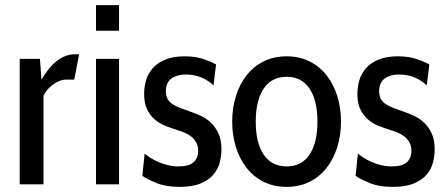

<svg xmlns="http://www.w3.org/2000/svg" viewBox="-20 -720 1736 750"><path d="M270 -409 289 -508H273C224.3 -508 180.7 -475 142 -409L136 -490H57V0H150V-346C153.3 -354 158.2 -361.7 164.5 -369C170.8 -376.3 178 -383 186 -389C194 -395 202.5 -399.8 211.5 -403.5C220.5 -407.2 229.3 -409 238 -409Z M355 -600H445V-700H355ZM355 0H445V-490H355Z M681 10C715 10 742.7 5.5 764 -3.5C785.3 -12.5 802 -24.2 814 -38.5C826 -52.8 834.2 -68.7 838.5 -86C842.8 -103.3 845 -120 845 -136C845 -161.3 841 -182.5 833 -199.5C825 -216.5 815 -230.5 803 -241.5C791 -252.5 778.2 -261.2 764.5 -267.5C750.8 -273.8 738 -279 726 -283L684.5 -298C672.2 -302.7 661.8 -307.8 653.5 -313.5C645.2 -319.2 638.8 -326 634.5 -334C630.2 -342 628 -351.7 628 -363C628 -386.3 635.3 -403.2 650 -413.5C664.7 -423.8 683 -429 705 -429C728.3 -429 749.5 -424.8 768.5 -416.5C787.5 -408.2 802.7 -398 814 -386L824 -468C811.3 -475.3 794.7 -482.5 774 -489.5C753.3 -496.5 729 -500 701 -500C671.7 -500 646.8 -495.8 626.5 -487.5C606.2 -479.2 589.8 -468.2 577.5 -454.5C565.2 -440.8 556.3 -425.2 551 -407.5C545.7 -389.8 543 -371.7 543 -353C543 -328.3 547 -308 555 -292C563 -276 573.2 -262.8 585.5 -252.5C597.8 -242.2 611.7 -234 627 -228C642.3 -222 657.3 -216.7 672 -212C681.3 -209.3 690.8 -206 700.5 -202C710.2 -198 719 -192.8 727 -186.5C735 -180.2 741.5 -172.5 746.5 -163.5C751.5 -154.5 754 -143.7 754 -131C754 -111.7 748 -96.7 736 -86C724 -75.3 704.3 -70 677 -70C663 -70 649.2 -71.7 635.5 -75C621.8 -78.3 609.3 -82.5 598 -87.5C586.7 -92.5 576.3 -98 567 -104C557.7 -110 550.3 -115.3 545 -120L536 -33C547.3 -25 565.3 -15.8 590 -5.5C614.7 4.8 645 10 681 10Z M1100 10C1133.3 10 1163.2 3.3 1189.5 -10C1215.8 -23.3 1238 -41.5 1256 -64.5C1274 -87.5 1287.8 -114.5 1297.5 -145.5C1307.2 -176.5 1312 -209.7 1312 -245C1312 -280.3 1307.2 -313.5 1297.5 -344.5C1287.8 -375.5 1274 -402.5 1256 -425.5C1238 -448.5 1215.8 -466.7 1189.5 -480C1163.2 -493.3 1133.3 -500 1100 -500C1066 -500 1035.8 -493.3 1009.5 -480C983.2 -466.7 961 -448.5 943 -425.5C925 -402.5 911.2 -375.5 901.5 -344.5C891.8 -313.5 887 -280.3 887 -245C887 -209.7 891.8 -176.5 901.5 -145.5C911.2 -114.5 925 -87.5 943 -64.5C961 -41.5 983.2 -23.3 1009.5 -10C1035.8 3.3 1066 10 1100 10ZM1100 -420C1138.7 -420 1168.3 -404.7 1189 -374C1209.7 -343.3 1220 -300.3 1220 -245C1220 -189.7 1209.7 -146.7 1189 -116C1168.3 -85.3 1138.7 -70 1100 -70C1060.7 -70 1030.7 -85.3 1010 -116C989.3 -146.7 979 -189.7 979 -245C979 -300.3 989.3 -343.3 1010 -374C1030.7 -404.7 1060.7 -420 1100 -420Z M1514 10C1548 10 1575.7 5.5 1597 -3.5C1618.3 -12.5 1635 -24.2 1647 -38.5C1659 -52.8 1667.2 -68.7 1671.5 -86C1675.8 -103.3 1678 -120 1678 -136C1678 -161.3 1674 -182.5 1666 -199.5C1658 -216.5 1648 -230.5 1636 -241.5C1624 -252.5 1611.2 -261.2 1597.5 -267.5C1583.8 -273.8 1571 -279 1559 -283L1517.5 -298C1505.2 -302.7 1494.8 -307.8 1486.5 -313.5C1478.2 -319.2 1471.8 -326 1467.5 -334C1463.2 -342 1461 -351.7 1461 -363C1461 -386.3 1468.3 -403.2 1483 -413.5C1497.7 -423.8 1516 -429 1538 -429C1561.3 -429 1582.5 -424.8 1601.5 -416.5C1620.5 -408.2 1635.7 -398 1647 -386L1657 -468C1644.3 -475.3 1627.7 -482.5 1607 -489.5C1586.3 -496.5 1562 -500 1534 -500C1504.7 -500 1479.8 -495.8 1459.5 -487.5C1439.2 -479.2 1422.8 -468.2 1410.5 -454.5C1398.2 -440.8 1389.3 -425.2 1384 -407.5C1378.7 -389.8 1376 -371.7 1376 -353C1376 -328.3 1380 -308 1388 -292C1396 -276 1406.2 -262.8 1418.5 -252.5C1430.8 -242.2 1444.7 -234 1460 -228C1475.3 -222 1490.3 -216.7 1505 -212C1514.3 -209.3 1523.8 -206 1533.5 -202C1543.2 -198 1552 -192.8 1560 -186.5C1568 -180.2 1574.5 -172.5 1579.5 -163.5C1584.5 -154.5 1587 -143.7 1587 -131C1587 -111.7 1581 -96.7 1569 -86C1557 -75.3 1537.3 -70 1510 -70C1496 -70 1482.2 -71.7 1468.5 -75C1454.8 -78.3 1442.3 -82.5 1431 -87.5C1419.7 -92.5 1409.3 -98 1400 -104C1390.7 -110 1383.3 -115.3 1378 -120L1369 -33C1380.3 -25 1398.3 -15.8 1423 -5.5C1447.7 4.8 1478 10 1514 10Z"/></svg>

Font: Cabin Condensed
Style: Regular
Weight: 400
Designer: Pablo Impallari
Foundry: Pablo Impallari. www.impallari.com Igino Marini. www.ikern.com
Version: Version 1.006